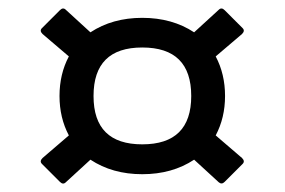

<svg xmlns="http://www.w3.org/2000/svg" viewBox="-20 -540 670 452"><path d="M134.8 -110.8Q128.4 -104.5 121.1 -111.8L79.1 -153.8Q72.3 -160.2 80.1 -168L142.1 -221.2Q120.1 -262.7 120.1 -314Q120.1 -365.7 142.1 -407.2L80.1 -460Q72.3 -467.8 79.1 -474.1L121.1 -516.1Q128.4 -523.4 134.8 -517.1L192.9 -463.9Q244.6 -498 314.9 -498Q385.3 -498 437 -463.9L495.1 -517.1Q501.5 -523.4 508.8 -516.1L550.8 -474.1Q557.6 -467.8 549.8 -460L487.8 -407.2Q509.8 -365.7 509.8 -314Q509.8 -262.7 487.8 -221.2L549.8 -168Q557.6 -160.2 550.8 -153.8L508.8 -111.8Q502 -105 495.1 -110.8L437 -164.1Q385.3 -129.9 314.9 -129.9Q244.6 -129.9 192.9 -164.1ZM314.9 -200.2Q430.2 -200.2 430.2 -314Q430.2 -428.2 314.9 -428.2Q200.2 -428.2 200.2 -314Q200.2 -200.2 314.9 -200.2Z"/></svg>

Font: Sofia Sans
Style: Regular
Weight: 400
Designer: Botio Nikoltchev, Ani Petrova
Foundry: lettersoup
Version: Version 4.100